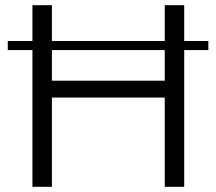

<svg xmlns="http://www.w3.org/2000/svg" viewBox="-20 -720 833 740"><path d="M105 0H180V-344H615V0H690V-527H783V-562H690V-700H615V-562H180V-700H105V-562H10V-527H105ZM180 -409V-527H615V-409Z"/></svg>

Font: Absans
Style: Regular
Weight: 400
Designer: Valerio Monopoli
Version: Version 1.200;Glyphs 3.2 (3217)